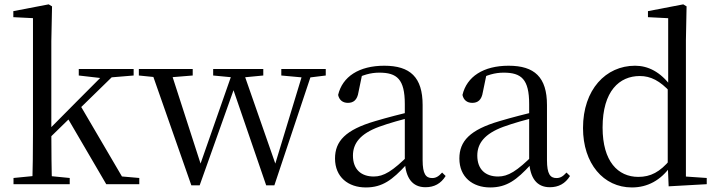

<svg xmlns="http://www.w3.org/2000/svg" viewBox="-20 -825 3212 860"><path d="M40.5 0H292.3V-27.8L182.7 -38.6H150.1L40.5 -27.8ZM124.7 0H213.1C210.9 -53.5 209.9 -160.2 209.9 -231V-641L213.1 -796.5L198.1 -805.5L39.7 -775.1V-748.1L127.7 -743.7V-228.5C127.7 -160.2 126.7 -53.5 124.7 0ZM169.4 -175.4 518.5 -516H468.9L320.5 -367.2L173.2 -218.6H169.4ZM455.9 0H603.9V-27.8L526.2 -34.6L338.6 -354.8L280.9 -299.4ZM332.8 -486.8 443 -474.1 461.8 -477.1 578.6 -486.8V-516H332.8Z M837.1 5.2H874.3L1032.6 -439.5L1039 -455.2H1014.2L1172.3 5.2H1208.9L1382.9 -516H1342L1208.9 -78.3L1204.9 -65H1222.7L1065.3 -516H1026.7L874 -80.1L868.4 -65L887.1 -65.2L741.5 -516H654.5ZM601.9 -486.8 698.5 -477.1H724.2L843.2 -486.8V-516H601.9ZM934.8 -486.8 1036.7 -477.1H1058.4L1159.3 -486.8V-516H934.8ZM1240 -486.8 1346.2 -477.1H1360.8L1439.1 -486.8V-516H1240Z M1618.7 14.6C1693.3 14.6 1737.6 -19.6 1799.9 -87.1H1823.5L1814.8 -134.4C1737.6 -57.1 1698.3 -34.4 1654.1 -34.4C1598 -34.4 1560.9 -65.8 1560.9 -128.2C1560.9 -183 1593.6 -225.8 1677.6 -257C1722.6 -273.5 1780.6 -289.3 1833.8 -303.3V-327.7C1780 -315.5 1715.4 -298.9 1659.9 -282.3C1527.7 -243.6 1480.6 -192.6 1480.6 -115.1C1480.6 -31.8 1539.8 14.6 1618.7 14.6ZM1885.8 13.6C1924.7 13.6 1954.8 -2.3 1976.1 -36.7L1960.4 -52.1C1943.8 -33.9 1932 -27.5 1915.4 -27.5C1887.8 -27.5 1873 -45.3 1873 -107.7V-354.6C1873 -479.1 1817.2 -530.6 1701.2 -530.6C1588.1 -530.6 1513.7 -481.7 1494.5 -399.7C1499.5 -376.8 1515.1 -364.3 1538.4 -364.3C1563 -364.3 1580.4 -376.9 1585.8 -412.7L1602.2 -491.9L1558.7 -464.7C1603.2 -489.6 1640.7 -499.6 1679 -499.6C1758.2 -499.6 1793.2 -470.1 1793.2 -359V-99.7C1797.7 -28.9 1826.2 13.6 1885.8 13.6Z M2175.7 14.6C2250.3 14.6 2294.6 -19.6 2356.9 -87.1H2380.5L2371.8 -134.4C2294.6 -57.1 2255.3 -34.4 2211.1 -34.4C2155 -34.4 2117.9 -65.8 2117.9 -128.2C2117.9 -183 2150.6 -225.8 2234.6 -257C2279.6 -273.5 2337.6 -289.3 2390.8 -303.3V-327.7C2337 -315.5 2272.4 -298.9 2216.9 -282.3C2084.7 -243.6 2037.6 -192.6 2037.6 -115.1C2037.6 -31.8 2096.8 14.6 2175.7 14.6ZM2442.8 13.6C2481.7 13.6 2511.8 -2.3 2533.1 -36.7L2517.4 -52.1C2500.8 -33.9 2489 -27.5 2472.4 -27.5C2444.8 -27.5 2430 -45.3 2430 -107.7V-354.6C2430 -479.1 2374.2 -530.6 2258.2 -530.6C2145.1 -530.6 2070.7 -481.7 2051.5 -399.7C2056.5 -376.8 2072.1 -364.3 2095.4 -364.3C2120 -364.3 2137.4 -376.9 2142.8 -412.7L2159.2 -491.9L2115.7 -464.7C2160.2 -489.6 2197.7 -499.6 2236 -499.6C2315.2 -499.6 2350.2 -470.1 2350.2 -359V-99.7C2354.7 -28.9 2383.2 13.6 2442.8 13.6Z M2810.4 14.6C2879.7 14.6 2939.9 -16.8 2985.5 -82.4H2994.9L2982.4 -110.2C2936 -54.2 2893.9 -32.7 2839.2 -32.7C2748 -32.7 2679.1 -101.7 2679.1 -253.7C2679.1 -417.7 2754.8 -484.5 2845.8 -484.5C2894.9 -484.5 2936.2 -463 2983.8 -411.3L2996.5 -437.5H2986.7C2937.9 -503.9 2882.2 -530.6 2824.4 -530.6C2693.8 -530.6 2591.4 -424.1 2591.4 -251.6C2591.4 -92.7 2682.6 14.6 2810.4 14.6ZM2975 9.6 3145.6 0V-27.8L3052.3 -34.2V-644.4L3055.3 -796.5L3040.5 -805.5L2882.3 -775.1V-748.1L2972.9 -743.5V-440.3L2970.9 -430.7V-88.8Z"/></svg>

Font: Source Han Serif TW VF
Style: Regular
Weight: 250
Designer: Ryoko NISHIZUKA 西塚涼子 (kana & ideographs); Frank Grießhammer (Latin, Greek & Cyrillic); Wenlong ZHANG 张文龙 (bopomofo); San
Foundry: Adobe
Version: Version 2.002;hotconv 1.1.0;makeotfexe 2.6.0